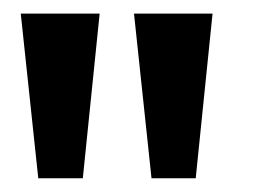

<svg xmlns="http://www.w3.org/2000/svg" viewBox="-20 -731 383 284"><path d="M269.5 -467.3 294.4 -710.9H178.2L204.1 -467.3ZM102.5 -467.3 127.4 -710.9H10.7L36.6 -467.3Z"/></svg>

Font: Ride
Style: Bold
Weight: 700
Version: Version 3.000